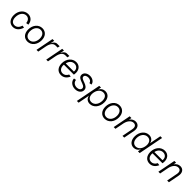

<svg xmlns="http://www.w3.org/2000/svg" viewBox="560 -2785 5071 5071"><g transform="rotate(45 3095.5 -250.0)"><path d="M251 16C357 16 439 -56 475 -182L409 -192C385 -101 326 -47 249 -47C165 -47 116 -110 116 -219C116 -353 191 -453 294 -453C371 -453 423 -397 430 -308L500 -318C492 -438 412 -516 300 -516C156 -516 49 -390 49 -223C49 -78 129 16 251 16Z M795 16C938 16 1042 -107 1042 -276C1042 -421 959 -516 832 -516C691 -516 586 -392 586 -224C586 -79 669 16 795 16ZM799 -47C711 -47 653 -118 653 -226C653 -357 727 -453 829 -453C918 -453 975 -384 975 -275C975 -143 901 -47 799 -47Z M1123 0H1188L1233 -233C1259 -367 1316 -437 1399 -437H1476L1488 -500H1399C1338 -500 1293 -460 1261 -377L1285 -500H1220Z M1487 0H1552L1597 -233C1623 -367 1680 -437 1763 -437H1840L1852 -500H1763C1702 -500 1657 -460 1625 -377L1649 -500H1584Z M2047 16C2143 16 2217 -38 2261 -140L2194 -150C2162 -83 2110 -47 2048 -47C1956 -47 1898 -127 1911 -235H2284L2287 -257C2310 -408 2230 -516 2097 -516C1953 -516 1844 -389 1844 -220C1844 -76 1923 16 2047 16ZM2227 -293H1922C1941 -391 2008 -453 2093 -453C2183 -453 2240 -386 2227 -293Z M2575 16C2687 16 2767 -49 2767 -138C2767 -305 2496 -269 2496 -378C2496 -428 2553 -453 2609 -453C2678 -453 2727 -415 2731 -367L2797 -377C2792 -454 2713 -516 2610 -516C2515 -516 2428 -463 2428 -374C2428 -217 2699 -259 2699 -136C2699 -83 2647 -47 2577 -47C2487 -47 2425 -105 2423 -176L2358 -166C2360 -65 2450 16 2575 16Z M3124 16C3265 16 3372 -116 3372 -289C3372 -428 3299 -516 3183 -516C3108 -516 3050 -479 3014 -410L3032 -500H2967L2831 200H2896L2959 -125C2971 -40 3032 16 3124 16ZM3120 -47C3021 -47 2966 -134 2985 -256L2990 -282C3015 -388 3083 -453 3169 -453C3255 -453 3305 -391 3305 -283C3305 -147 3227 -47 3120 -47Z M3679 16C3822 16 3926 -107 3926 -276C3926 -421 3843 -516 3716 -516C3575 -516 3470 -392 3470 -224C3470 -79 3553 16 3679 16ZM3683 -47C3595 -47 3537 -118 3537 -226C3537 -357 3611 -453 3713 -453C3802 -453 3859 -384 3859 -275C3859 -143 3785 -47 3683 -47Z M4394 -305 4335 0H4400L4459 -305C4483 -429 4424 -516 4317 -516C4249 -516 4190 -481 4154 -422L4169 -500H4104L4007 0H4072L4121 -254C4148 -375 4218 -453 4304 -453C4378 -453 4412 -396 4394 -305Z M4763 16C4837 16 4896 -23 4931 -93L4913 0H4978L5114 -700H5049L4986 -375C4974 -460 4912 -516 4819 -516C4679 -516 4572 -387 4572 -218C4572 -77 4648 16 4763 16ZM4779 -47C4693 -47 4639 -115 4639 -223C4639 -355 4718 -453 4824 -453C4928 -453 4983 -359 4957 -229C4935 -116 4867 -47 4779 -47Z M5357 16C5453 16 5527 -38 5571 -140L5504 -150C5472 -83 5420 -47 5358 -47C5266 -47 5208 -127 5221 -235H5594L5597 -257C5620 -408 5540 -516 5407 -516C5263 -516 5154 -389 5154 -220C5154 -76 5233 16 5357 16ZM5537 -293H5232C5251 -391 5318 -453 5403 -453C5493 -453 5550 -386 5537 -293Z M6062 -305 6003 0H6068L6127 -305C6151 -429 6092 -516 5985 -516C5917 -516 5858 -481 5822 -422L5837 -500H5772L5675 0H5740L5789 -254C5816 -375 5886 -453 5972 -453C6046 -453 6080 -396 6062 -305Z"/></g></svg>

Font: Uncut Sans Book Italic
Style: Regular
Weight: 350
Italic angle: -11°
Designer: Kasper Nordkvist
Foundry: UNCUT.wtf
Version: Version 1.304;Glyphs 3.2 (3246)